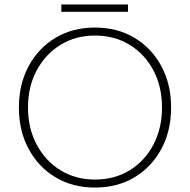

<svg xmlns="http://www.w3.org/2000/svg" viewBox="-20 -834 855 864"><path d="M407 10Q307 10 230 -36Q153 -82 109 -163.5Q65 -245 65 -350Q65 -455 109 -536.5Q153 -618 230 -664Q307 -710 407 -710Q508 -710 585 -664Q662 -618 706 -536.5Q750 -455 750 -350Q750 -245 706 -163.5Q662 -82 585 -36Q508 10 407 10ZM407 -26Q496 -26 564 -68Q632 -110 670.5 -183.5Q709 -257 709 -350Q709 -444 670.5 -517Q632 -590 564 -632Q496 -674 407 -674Q320 -674 252 -632Q184 -590 145 -517Q106 -444 106 -350Q106 -257 145 -183.5Q184 -110 252 -68Q320 -26 407 -26ZM256 -781V-814H556V-781Z"/></svg>

Font: REM Thin
Style: Regular
Weight: 250
Designer: Octavio Pardo
Foundry: Ashler Design
Version: Version 1.005;gftools[0.9.28]